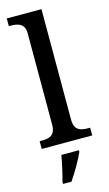

<svg xmlns="http://www.w3.org/2000/svg" viewBox="-146 -809 614 1080"><g transform="rotate(-15 161.0 -269.5)"><path d="M14 0H308V-45H295C251 -45 216 -55 216 -117V-760H14V-715H27C66 -715 106 -706 106 -649V-117C106 -55 71 -45 27 -45H14ZM79 208V221H128C157 179 196 113 214 71V61H112C104 108 91 165 79 208Z"/></g></svg>

Font: Noto Serif Myanmar Medium
Style: Regular
Weight: 500
Designer: Ben Mitchell and the Monotype Design Team
Foundry: Monotype Imaging Inc.
Version: Version 2.106